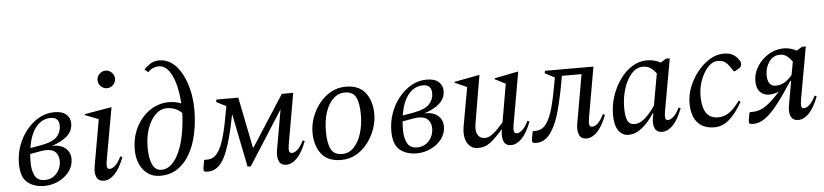

<svg xmlns="http://www.w3.org/2000/svg" viewBox="-44 -984 5336 1243"><g transform="rotate(-5 2624.0 -362.5)"><path d="M392 -149Q392 -103 364.5 -67Q337 -31 293.5 -10.5Q250 10 203 10Q135 10 92.5 -25Q50 -60 50 -148Q50 -207 69.5 -262.5Q89 -318 124.5 -362.5Q160 -407 206.5 -433.5Q253 -460 307 -460Q359 -460 384.5 -436.5Q410 -413 410 -379Q410 -331 374.5 -298Q339 -265 274 -244Q332 -245 362 -218Q392 -191 392 -149ZM280 -425Q224 -425 185 -377.5Q146 -330 133 -242L201 -254Q279 -268 307 -298Q335 -328 335 -369Q335 -425 280 -425ZM208 -28Q255 -28 285 -62Q315 -96 315 -142Q315 -176 296 -198Q277 -220 235 -220Q219 -220 201 -217L128 -204Q126 -177 126 -148Q126 -97 144 -62.5Q162 -28 208 -28Z M661 -585Q638 -585 621 -602Q604 -619 604 -642Q604 -665 621 -682Q638 -699 661 -699Q684 -699 701 -682Q718 -665 718 -642Q718 -619 701 -602Q684 -585 661 -585ZM590 10Q555 10 542 -17Q529 -44 537 -89L590 -390L503 -424V-430L676 -460H679L618 -119Q613 -89 616 -76Q619 -63 633 -63Q650 -63 670 -81.5Q690 -100 708 -138L721 -132Q692 -57 658.5 -23.5Q625 10 590 10Z M955 10Q908 10 874.5 -14Q841 -38 823 -79Q805 -120 805 -172Q805 -254 838.5 -319Q872 -384 928 -422Q984 -460 1052 -460Q1075 -460 1094.5 -456Q1114 -452 1131 -445Q1127 -513 1112 -570Q1097 -627 1070 -662Q1043 -697 1004 -697Q989 -697 969.5 -689Q950 -681 936 -665L913 -684Q935 -708 958.5 -721.5Q982 -735 1013 -735Q1059 -735 1095.5 -707.5Q1132 -680 1158 -632.5Q1184 -585 1198 -524Q1212 -463 1212 -397Q1212 -318 1197 -245Q1182 -172 1150.5 -114.5Q1119 -57 1070.5 -23.5Q1022 10 955 10ZM889 -179Q889 -138 896.5 -103.5Q904 -69 920.5 -48.5Q937 -28 966 -28Q1005 -28 1035.5 -58.5Q1066 -89 1087 -140.5Q1108 -192 1119 -255Q1130 -318 1132 -383Q1093 -422 1035 -422Q993 -422 960 -389.5Q927 -357 908 -301.5Q889 -246 889 -179Z M1502 -450 1568 -121H1573L1785 -450H1859L1801 -119Q1796 -89 1799.5 -76Q1803 -63 1818 -63Q1835 -63 1855 -81.5Q1875 -100 1893 -138L1906 -132Q1877 -57 1843.5 -23.5Q1810 10 1775 10Q1740 10 1727.5 -17Q1715 -44 1722 -89L1768 -351L1544 0H1523L1453 -348Q1418 -163 1376.5 -76.5Q1335 10 1265 10Q1244 10 1239.5 4Q1235 -2 1238 -19L1246 -64L1251 -68H1266Q1308 -68 1335 -104.5Q1362 -141 1380.5 -210.5Q1399 -280 1416 -378L1420 -402L1357 -434L1360 -450Z M2131 10Q2044 10 2002.5 -44Q1961 -98 1961 -184Q1961 -231 1978 -279.5Q1995 -328 2027 -369Q2059 -410 2103 -435Q2147 -460 2200 -460Q2287 -460 2328.5 -406Q2370 -352 2370 -266Q2370 -221 2353.5 -172.5Q2337 -124 2305.5 -82.5Q2274 -41 2230 -15.5Q2186 10 2131 10ZM2142 -28Q2185 -28 2217 -61.5Q2249 -95 2266 -150.5Q2283 -206 2283 -272Q2283 -346 2263.5 -384.5Q2244 -423 2191 -423Q2149 -423 2116.5 -392.5Q2084 -362 2066 -308Q2048 -254 2048 -181Q2048 -107 2068 -67.5Q2088 -28 2142 -28Z M2812 -149Q2812 -103 2784.5 -67Q2757 -31 2713.5 -10.5Q2670 10 2623 10Q2555 10 2512.5 -25Q2470 -60 2470 -148Q2470 -207 2489.5 -262.5Q2509 -318 2544.5 -362.5Q2580 -407 2626.5 -433.5Q2673 -460 2727 -460Q2779 -460 2804.5 -436.5Q2830 -413 2830 -379Q2830 -331 2794.5 -298Q2759 -265 2694 -244Q2752 -245 2782 -218Q2812 -191 2812 -149ZM2700 -425Q2644 -425 2605 -377.5Q2566 -330 2553 -242L2621 -254Q2699 -268 2727 -298Q2755 -328 2755 -369Q2755 -425 2700 -425ZM2628 -28Q2675 -28 2705 -62Q2735 -96 2735 -142Q2735 -176 2716 -198Q2697 -220 2655 -220Q2639 -220 2621 -217L2548 -204Q2546 -177 2546 -148Q2546 -97 2564 -62.5Q2582 -28 2628 -28Z M3019 10Q2982 10 2958.5 -19Q2935 -48 2935 -98Q2935 -108 2936.5 -118Q2938 -128 2939 -138L2984 -389L2906 -424V-430L3066 -460H3070L3018 -154Q3014 -129 3014 -118Q3014 -90 3027.5 -70.5Q3041 -51 3072 -51Q3093 -51 3114.5 -66Q3136 -81 3156 -102Q3176 -123 3192 -141L3235 -389L3166 -424V-430L3318 -460H3322L3262 -119Q3257 -89 3260.5 -76Q3264 -63 3279 -63Q3296 -63 3316 -81.5Q3336 -100 3354 -138L3367 -132Q3338 -57 3304.5 -23.5Q3271 10 3236 10Q3201 10 3188.5 -17Q3176 -44 3183 -89L3184 -95H3181Q3147 -57 3122 -34Q3097 -11 3073.5 -0.5Q3050 10 3019 10Z M3726 10Q3691 10 3678.5 -17Q3666 -44 3673 -89L3729 -408H3601L3596 -378Q3576 -266 3554 -185Q3532 -104 3501 -56Q3460 10 3400 10Q3379 10 3374.5 4Q3370 -2 3373 -19L3381 -64L3386 -68H3401Q3443 -68 3470 -104.5Q3497 -141 3515.5 -210.5Q3534 -280 3551 -378L3555 -402L3492 -434L3495 -450H3810L3752 -119Q3747 -89 3750.5 -76Q3754 -63 3769 -63Q3786 -63 3806 -81.5Q3826 -100 3844 -138L3857 -132Q3828 -57 3794.5 -23.5Q3761 10 3726 10Z M3998 10Q3958 10 3933.5 -24.5Q3909 -59 3909 -128Q3909 -190 3928.5 -249Q3948 -308 3982.5 -356Q4017 -404 4062 -432Q4107 -460 4158 -460Q4183 -460 4206 -454Q4229 -448 4247 -438L4282 -460H4307L4246 -119Q4241 -89 4244.5 -76Q4248 -63 4261 -63Q4278 -63 4298 -81.5Q4318 -100 4336 -138L4349 -132Q4320 -57 4286.5 -23.5Q4253 10 4218 10Q4183 10 4170 -17Q4157 -44 4165 -89L4170 -115H4166Q4128 -57 4086 -23.5Q4044 10 3998 10ZM3985 -167Q3985 -111 3997.5 -83.5Q4010 -56 4045 -56Q4069 -56 4093 -72Q4117 -88 4139 -113Q4161 -138 4178 -164L4215 -370Q4196 -395 4176.5 -408Q4157 -421 4129 -421Q4086 -421 4053.5 -384Q4021 -347 4003 -289Q3985 -231 3985 -167Z M4557 10Q4485 10 4447 -33.5Q4409 -77 4409 -160Q4409 -212 4429.5 -264.5Q4450 -317 4485.5 -361.5Q4521 -406 4565.5 -433Q4610 -460 4657 -460Q4694 -460 4717 -446.5Q4740 -433 4754 -411Q4760 -402 4762 -396Q4764 -390 4764 -383Q4764 -376 4760.5 -369Q4757 -362 4749 -357L4720 -340H4713L4693 -369Q4677 -393 4660.5 -404.5Q4644 -416 4613 -416Q4580 -416 4550.5 -384Q4521 -352 4502.5 -302.5Q4484 -253 4484 -199Q4484 -128 4508.5 -90Q4533 -52 4588 -52Q4605 -52 4626 -58.5Q4647 -65 4672 -85.5Q4697 -106 4727 -148H4729L4739 -140Q4696 -64 4652 -27Q4608 10 4557 10Z M4929 -170Q4892 -170 4869 -194Q4846 -218 4846 -265Q4846 -314 4873.5 -358.5Q4901 -403 4947 -431.5Q4993 -460 5048 -460Q5071 -460 5092.5 -453.5Q5114 -447 5131 -438L5166 -460H5191L5130 -119Q5125 -89 5128 -76Q5131 -63 5145 -63Q5162 -63 5182 -81.5Q5202 -100 5220 -138L5233 -132Q5204 -57 5170.5 -23.5Q5137 10 5102 10Q5067 10 5054 -17Q5041 -44 5049 -89L5077 -247H5072Q5014 -158 4969.5 -101Q4925 -44 4886.5 -17Q4848 10 4809 10Q4788 10 4783.5 4Q4779 -2 4782 -19L4790 -64L4795 -68H4810Q4837 -68 4863 -78Q4889 -88 4919.5 -113Q4950 -138 4992 -184Q4960 -170 4929 -170ZM4922 -297Q4922 -224 4976 -224Q5007 -224 5033 -239.5Q5059 -255 5083 -284L5099 -370Q5081 -394 5063 -407.5Q5045 -421 5019 -421Q4975 -421 4948.5 -383.5Q4922 -346 4922 -297Z"/></g></svg>

Font: Spectral
Style: Italic
Weight: 400
Italic angle: -10°
Designer: Jean-Baptiste Levee
Foundry: Production Type
Version: Version 2.001